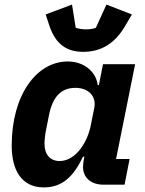

<svg xmlns="http://www.w3.org/2000/svg" viewBox="-20 -805 631 837"><path d="M342 -579C422 -579 481 -616 525 -691L555 -742L444 -785L398 -684C390 -680 373 -677 355 -677C339 -677 320 -680 310 -684L294 -785L179 -742L196 -691C223 -611 273 -579 342 -579ZM523 0 545 -112H486L569 -525H429L411 -434H406C399 -491 348 -537 275 -537C141 -537 31 -393 31 -170C31 -65 73 12 171 12C253 12 301 -37 342 -122H348L345 -107C344 -102 342 -88 342 -77C342 -28 380 0 430 0ZM240 -103C199 -103 174 -131 174 -178C174 -194 177 -221 180 -235L194 -305C210 -384 247 -422 309 -422C367 -422 401 -384 391 -335L375 -255C367 -216 349 -178 327 -151C306 -125 276 -103 240 -103Z"/></svg>

Font: LVC Sans
Style: Bold Italic
Weight: 700
Italic angle: -11.31°
Designer: Mike Abbink, Paul van der Laan, Pieter van Rosmalen
Foundry: Bold Monday
Version: Version 3.0